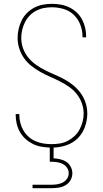

<svg xmlns="http://www.w3.org/2000/svg" viewBox="-20 -763 540 1003"><path d="M150 220V202H250Q265 202 280 199.5Q295 197 308.5 190Q322 183 330.5 170Q339 157 339 142Q339 127 330.5 114Q322 101 308.5 94Q295 87 280 84.5Q265 82 250 82H240V8Q217 7 194.5 3Q172 -1 151 -11.5Q130 -22 113 -37.5Q96 -53 84.5 -73Q73 -93 67.5 -115.5Q62 -138 62 -161V-167H81V-162Q81 -141 86.5 -120Q92 -99 103 -80.5Q114 -62 130 -48Q146 -34 165.5 -25.5Q185 -17 206.5 -13.5Q228 -10 249 -10Q271 -10 292.5 -13.5Q314 -17 333.5 -27Q353 -37 369 -52Q385 -67 395.5 -86.5Q406 -106 411.5 -127Q417 -148 417 -170Q417 -198 407 -225Q397 -252 379.5 -273.5Q362 -295 338.5 -311Q315 -327 290 -339.5Q265 -352 239.5 -363Q214 -374 189.5 -388Q165 -402 143 -419.5Q121 -437 105 -460Q89 -483 80.5 -510Q72 -537 72 -565Q72 -589 77.5 -612.5Q83 -636 93.5 -657Q104 -678 121 -695Q138 -712 159 -723Q180 -734 203.5 -738.5Q227 -743 251 -743Q274 -743 297 -739Q320 -735 341 -725Q362 -715 379.5 -699Q397 -683 408 -662.5Q419 -642 424.5 -619.5Q430 -597 430 -573V-568H411V-573Q411 -604 399.5 -634Q388 -664 365.5 -685.5Q343 -707 312.5 -716Q282 -725 251 -725Q230 -725 209 -721Q188 -717 169 -707Q150 -697 135 -681.5Q120 -666 110.5 -647Q101 -628 96 -607Q91 -586 91 -565Q91 -537 100.5 -510.5Q110 -484 128 -462Q146 -440 169 -424Q192 -408 217 -395.5Q242 -383 268 -372Q294 -361 318.5 -347.5Q343 -334 364.5 -316Q386 -298 402.5 -275Q419 -252 427.5 -225Q436 -198 436 -170Q436 -135 424 -101Q412 -67 387.5 -42Q363 -17 329 -5Q295 7 260 8V64Q277 65 294.5 69Q312 73 326.5 82.5Q341 92 349.5 108.5Q358 125 358 142Q358 161 348.5 178Q339 195 322.5 204.5Q306 214 287.5 217Q269 220 250 220Z"/></svg>

Font: Iosevka SS18 Thin
Style: Regular
Weight: 100
Monospace: yes
Designer: Belleve Invis
Foundry: Belleve Invis
Version: Version 25.1.1; ttfautohint (v1.8.4)